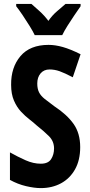

<svg xmlns="http://www.w3.org/2000/svg" viewBox="-20 -954 463 984"><path d="M391 -200Q391 -133 364.5 -86Q338 -39 292.5 -14.5Q247 10 189 10Q156 10 113.5 0Q71 -10 31 -32V-173Q72 -150 111.5 -132.5Q151 -115 189 -115Q227 -115 242 -138.5Q257 -162 257 -193Q257 -230 231 -256Q205 -282 167 -312Q152 -326 130.5 -342.5Q109 -359 87.5 -382Q66 -405 51.5 -438.5Q37 -472 37 -519Q36 -609 85 -666.5Q134 -724 229 -724Q263 -724 302 -713Q341 -702 393 -676L353 -558Q311 -580 285.5 -589Q260 -598 234 -598Q205 -598 188 -578Q171 -558 171 -526Q171 -499 180 -481Q189 -463 209 -447Q229 -431 259 -409Q323 -367 357 -319Q391 -271 391 -200ZM158 -774Q149 -793 132 -820.5Q115 -848 96.5 -875.5Q78 -903 63 -922V-934H141Q157 -920 182 -897.5Q207 -875 228 -847Q249 -877 273 -897Q297 -917 316 -934H393V-922Q379 -902 361 -875.5Q343 -849 326 -822Q309 -795 299 -774Z"/></svg>

Font: Noto Sans Gujarati ExtraCondensed
Style: Bold
Weight: 700
Width: 2
Designer: Jelle Bosma - Monotype Design Team, Universal Thirst
Foundry: Monotype Imaging Inc.
Version: Version 2.106; ttfautohint (v1.8.4.7-5d5b)